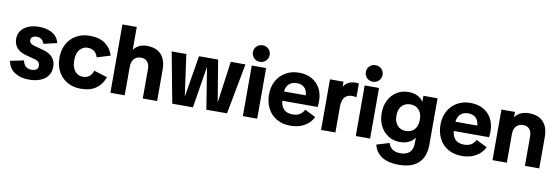

<svg xmlns="http://www.w3.org/2000/svg" viewBox="-64 -1241 5673 1951"><g transform="rotate(10 2772.5 -266.0)"><path d="M239.7 12Q150.7 12 91.8 -25.9Q32.8 -63.7 17 -142.7L156.7 -171.1Q165.6 -130.3 187.9 -110.7Q210.1 -91 246.8 -91Q280 -91 297.5 -104.5Q315.1 -118 315.1 -143.9Q315.1 -164.8 304 -179.1Q292.9 -193.3 262.7 -202L159.5 -229.9Q105.6 -244.5 72.7 -281.2Q39.9 -317.8 39.9 -374.1Q39.9 -422.6 65.7 -458.5Q91.6 -494.4 138.3 -514.3Q185.1 -534.2 247.9 -534.2Q300.7 -534.2 344.6 -520.1Q388.6 -506 418.5 -477.3Q448.4 -448.7 458.4 -403.8L321.6 -371.2Q311 -402.4 291.5 -416.6Q272 -430.9 242.2 -430.9Q213.2 -430.9 198.1 -418.1Q183 -405.3 183 -385.6Q183 -367.1 194.1 -355.7Q205.1 -344.3 227.4 -337.6L321 -312.3Q366.1 -300.6 396.8 -280.8Q427.6 -261.1 443.9 -230.6Q460.3 -200 460.3 -156.9Q460.3 -102.3 432.2 -64.6Q404 -26.9 354.3 -7.4Q304.5 12 239.7 12Z M772.4 12Q695.5 12 635.6 -21.4Q575.6 -54.8 541 -116.4Q506.5 -178.1 506.5 -261.2Q506.5 -345.1 541 -406.2Q575.6 -467.4 635.6 -500.8Q695.5 -534.2 772.4 -534.2Q871.5 -534.2 931.3 -491.5Q991.1 -448.8 1016.1 -372.7L878.7 -330.2Q863.2 -375.8 836.3 -393.2Q809.5 -410.6 773 -410.6Q741.1 -410.6 715.4 -393.8Q689.6 -376.9 674.3 -343.8Q658.9 -310.7 658.9 -261.2Q658.9 -211.8 674.3 -178.5Q689.6 -145.3 715.4 -128.4Q741.1 -111.5 773 -111.5Q808.8 -111.5 835.6 -129.1Q862.5 -146.6 878.7 -192.3L1016.1 -149.8Q991.1 -74.6 930.9 -31.3Q870.7 12 772.4 12Z M1078 0V-705H1226V-468.6Q1247.4 -500.2 1282.8 -517.2Q1318.2 -534.2 1365.1 -534.2Q1422.3 -534.2 1466.3 -511.9Q1510.4 -489.7 1535.4 -442.9Q1560.3 -396.1 1560.3 -321.5V0H1412.3V-301.1Q1412.3 -354 1388.4 -379.8Q1364.5 -405.6 1323.8 -405.6Q1279.3 -405.6 1252.7 -376.5Q1226 -347.5 1226 -294.7V0Z M1716.6 0 1618.4 -522.2H1769.8L1829.4 -92.5L1900.4 -522.2H2097.8L2168.9 -92.5L2228.4 -522.2H2379.8L2281.6 0H2068.4L1999.3 -429.4L1929.8 0Z M2445 0V-522.2H2593V0ZM2519.1 -573.5Q2481.8 -573.5 2457.3 -598.7Q2432.8 -624 2432.8 -659.3Q2432.8 -694.6 2457.3 -719.3Q2481.8 -744.1 2519.1 -744.1Q2556.5 -744.1 2581 -719.3Q2605.5 -694.6 2605.5 -659.3Q2605.5 -624 2581 -598.7Q2556.5 -573.5 2519.1 -573.5Z M2936.9 12Q2855.2 12 2794.8 -22.4Q2734.3 -56.9 2701.4 -119.6Q2668.5 -182.2 2668.5 -265.8Q2668.5 -344.8 2702.5 -405.4Q2736.4 -466 2796 -500.1Q2855.6 -534.2 2931.7 -534.2Q3006.8 -534.2 3063 -503.4Q3119.2 -472.7 3150.2 -416.1Q3181.2 -359.6 3181.2 -282.1Q3181.2 -267.8 3180.1 -251.2Q3179 -234.6 3177.3 -223.7H2738.2V-319.2H3083.3L3038.7 -303.4Q3039 -343.1 3025.9 -370.4Q3012.8 -397.8 2987.9 -411.6Q2963 -425.4 2926.8 -425.4Q2893.2 -425.4 2867.2 -411.4Q2841.1 -397.3 2826.8 -369.2Q2812.6 -341.1 2812.6 -299V-236.9Q2812.6 -177.2 2844.5 -141Q2876.4 -104.7 2940.1 -104.7Q2980.9 -104.7 3010.5 -122.1Q3040.2 -139.5 3058.3 -174.3L3170.5 -118.8Q3150.1 -76.7 3115.1 -47.2Q3080.1 -17.7 3034.9 -2.9Q2989.6 12 2936.9 12Z M3252 0V-522.2H3391.4V-468.5Q3407.4 -498.5 3439.3 -516.3Q3471.2 -534.2 3516.2 -534.2Q3525.5 -534.2 3533.8 -533.4Q3542.2 -532.6 3548.5 -530.6V-389.6Q3536.3 -392.3 3525.7 -393.5Q3515.1 -394.8 3502.5 -394.8Q3472.6 -394.8 3449.3 -381.8Q3425.9 -368.8 3413 -340.6Q3400 -312.3 3400 -266.2V0Z M3610 0V-522.2H3758V0ZM3684.1 -573.5Q3646.8 -573.5 3622.3 -598.7Q3597.8 -624 3597.8 -659.3Q3597.8 -694.6 3622.3 -719.3Q3646.8 -744.1 3684.1 -744.1Q3721.5 -744.1 3746 -719.3Q3770.5 -694.6 3770.5 -659.3Q3770.5 -624 3746 -598.7Q3721.5 -573.5 3684.1 -573.5Z M4089.8 212Q3983.2 212 3917.1 171.4Q3851 130.8 3830.5 49.3L3961.6 9.7Q3971.6 48.1 4002 70.7Q4032.4 93.2 4086.7 93.2Q4148.4 93.2 4181.1 61.7Q4213.8 30.1 4213.8 -31.2V-91.7Q4198.7 -66.1 4174.7 -49.8Q4150.8 -33.4 4122 -25.7Q4093.2 -18 4061.2 -18Q3994.6 -18 3942 -50.5Q3889.4 -83.1 3859 -141.4Q3828.7 -199.7 3828.7 -276.2Q3828.7 -353.5 3859 -411.3Q3889.4 -469.1 3942 -501.6Q3994.6 -534.2 4061.2 -534.2Q4093.4 -534.2 4122.8 -526.5Q4152.1 -518.8 4175.9 -502.1Q4199.8 -485.5 4215.9 -458.9V-522.2H4361.8V-43.1Q4361.8 40.5 4330.5 97.3Q4299.1 154.2 4238.8 183.1Q4178.5 212 4089.8 212ZM4101.8 -138.9Q4137.7 -138.9 4164.5 -154.9Q4191.3 -170.8 4206.8 -201.4Q4222.4 -232 4222.4 -276.2Q4222.4 -321.2 4206.8 -351.6Q4191.3 -382.1 4164.5 -397.7Q4137.7 -413.3 4101.8 -413.3Q4066.6 -413.3 4039.3 -397.7Q4012 -382.1 3996.5 -351.5Q3981.1 -320.9 3981.1 -275.9Q3981.1 -232 3996.5 -201.4Q4012 -170.8 4039.3 -154.9Q4066.6 -138.9 4101.8 -138.9Z M4705.9 12Q4624.2 12 4563.8 -22.4Q4503.3 -56.9 4470.4 -119.6Q4437.5 -182.2 4437.5 -265.8Q4437.5 -344.8 4471.5 -405.4Q4505.4 -466 4565 -500.1Q4624.6 -534.2 4700.7 -534.2Q4775.8 -534.2 4832 -503.4Q4888.2 -472.7 4919.2 -416.1Q4950.2 -359.6 4950.2 -282.1Q4950.2 -267.8 4949.1 -251.2Q4948 -234.6 4946.3 -223.7H4507.2V-319.2H4852.3L4807.7 -303.4Q4808 -343.1 4794.9 -370.4Q4781.8 -397.8 4756.9 -411.6Q4732 -425.4 4695.8 -425.4Q4662.2 -425.4 4636.2 -411.4Q4610.1 -397.3 4595.8 -369.2Q4581.6 -341.1 4581.6 -299V-236.9Q4581.6 -177.2 4613.5 -141Q4645.4 -104.7 4709.1 -104.7Q4749.9 -104.7 4779.5 -122.1Q4809.2 -139.5 4827.3 -174.3L4939.5 -118.8Q4919.1 -76.7 4884.1 -47.2Q4849.1 -17.7 4803.9 -2.9Q4758.6 12 4705.9 12Z M5355.3 0V-301.1Q5355.3 -354 5331.4 -379.8Q5307.5 -405.6 5266.8 -405.6Q5222.3 -405.6 5195.7 -376.5Q5169 -347.5 5169 -294.7V0H5021V-522.2H5160.4V-466.5Q5182.6 -499.5 5219.8 -516.8Q5257.1 -534.2 5308.1 -534.2Q5365.3 -534.2 5409.3 -511.9Q5453.4 -489.7 5478.4 -442.9Q5503.3 -396.1 5503.3 -321.5V0Z"/></g></svg>

Font: TikTok Sans Light
Style: Regular
Weight: 300
Version: Version 4.000